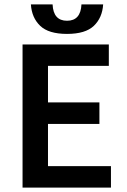

<svg xmlns="http://www.w3.org/2000/svg" viewBox="-20 -857 578 877"><path d="M83 0V-653.8H477.1V-556.2H199.2V-389.2H434.1V-291H199.2V-98.1H486.8V0ZM121.1 -836.9H220.2Q223.6 -762.2 286.1 -762.2Q348.6 -762.2 352.1 -836.9H451.2Q447.3 -775.9 408.7 -739Q370.1 -702.1 286.1 -702.1Q202.1 -702.1 163.6 -739Q125 -775.9 121.1 -836.9Z"/></svg>

Font: Source Sans 3 Semibold
Style: Regular
Weight: 600
Designer: Paul D. Hunt
Foundry: Adobe
Version: Version 3.052;hotconv 1.1.0;makeotfexe 2.6.0